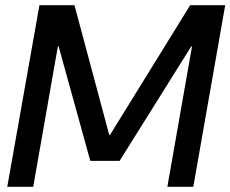

<svg xmlns="http://www.w3.org/2000/svg" viewBox="-20 -720 888 740"><path d="M8 0 132 -700H267L401 -200H404L713 -700H848L725 0H625L720 -541H717L441 -100H328L206 -541H203L108 0Z"/></svg>

Font: DM Sans 36pt Medium
Style: Italic
Weight: 500
Italic angle: -10°
Designer: Colophon Foundry, Jonny Pinhorn
Foundry: Colophon Foundry
Version: Version 4.004;gftools[0.9.30]